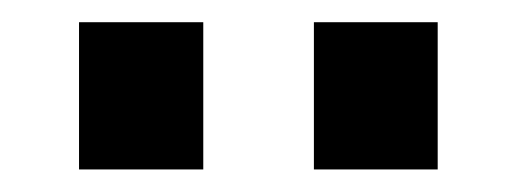

<svg xmlns="http://www.w3.org/2000/svg" viewBox="-20 -788 463 172"><path d="M50.8 -636.2V-768.1H162.1V-636.2ZM261.2 -636.2V-768.1H372.1V-636.2Z"/></svg>

Font: Standard
Style: Bold
Weight: 400
Designer: Bryce Wilner
Version: Version 2.000;PS 2.0;hotconv 16.6.51;makeotf.lib2.5.65220 DE